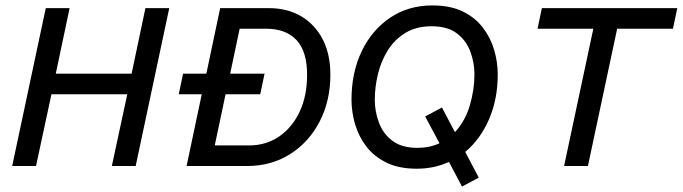

<svg xmlns="http://www.w3.org/2000/svg" viewBox="-20 -613 2521 709"><path d="M25 0 149 -583H237L186 -341H466L517 -583H605L481 0H393L450 -265H170L113 0Z M669 0 725 -265H640L656 -341H742L793 -583H972Q1041 -583 1092 -553Q1143 -523 1171.5 -468Q1200 -413 1200 -337Q1200 -241 1160.5 -164.5Q1121 -88 1051.5 -44Q982 0 893 0ZM773 -76H900Q962 -76 1010 -108.5Q1058 -141 1086 -199.5Q1114 -258 1114 -337Q1114 -423 1075 -465Q1036 -507 962 -507H865L830 -341H957L941 -265H813Z M1519 10Q1453 10 1407 -12.5Q1361 -35 1332.5 -72.5Q1304 -110 1291 -155Q1278 -200 1278 -245Q1278 -345 1315.5 -423.5Q1353 -502 1420.5 -547.5Q1488 -593 1577 -593Q1643 -593 1689 -570.5Q1735 -548 1763.5 -510.5Q1792 -473 1805 -428Q1818 -383 1818 -338Q1818 -247 1786 -173Q1754 -99 1698 -52L1748 43L1686 76L1638 -15Q1583 10 1519 10ZM1522 -67Q1566 -67 1603 -84L1550 -183L1612 -216L1660 -125Q1698 -166 1715 -224Q1732 -282 1732 -339Q1732 -381 1717 -422Q1702 -463 1667.5 -489.5Q1633 -516 1574 -516Q1517 -516 1477 -491.5Q1437 -467 1412 -427Q1387 -387 1375.5 -339Q1364 -291 1364 -244Q1364 -202 1379 -161Q1394 -120 1428.5 -93.5Q1463 -67 1522 -67Z M2465 -507H2259L2151 0H2063L2171 -507H1965L1981 -583H2481Z"/></svg>

Font: Fragment Mono SC
Style: Italic
Weight: 400
Italic angle: -12°
Monospace: yes
Designer: Wei Huang based on Nimbus Sans by URW Studio, based on Helvetica by Max Miedinger.
Foundry: Wei Huang
Version: Version 1.012; ttfautohint (v1.8.4.7-5d5b)